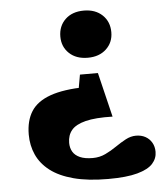

<svg xmlns="http://www.w3.org/2000/svg" viewBox="-51 -518 696 799"><g transform="rotate(-5 296.5 -118.5)"><path d="M369.5 234.5Q284.5 234.5 224.8 218.5Q165 202.5 127.8 173.8Q90.5 145 73 106.2Q55.5 67.5 55.5 22Q55.5 -36 80 -74.8Q104.5 -113.5 160.2 -133.5Q216 -153.5 309.5 -155L266.5 -79L289.5 -208.5H364.5L409.5 -22.5Q338 -24.5 296.5 -14Q255 -3.5 237.5 17.8Q220 39 220 70.5Q220 92 229.5 108Q239 124 259.5 133Q280 142 312.5 142Q341.5 142 366 130.2Q390.5 118.5 412.5 103.2Q434.5 88 456 76.5Q477.5 65 499.5 65Q521.5 65 538.5 74.2Q555.5 83.5 565.2 100.2Q575 117 575 139Q575 166.5 555.8 188Q536.5 209.5 491.5 222Q446.5 234.5 369.5 234.5ZM328.5 -275.5Q280 -275.5 251 -303Q222 -330.5 222 -373Q222 -417 251 -444.8Q280 -472.5 328.5 -472.5Q376.5 -472.5 405.8 -444.8Q435 -417 435 -373Q435 -330.5 405.8 -303Q376.5 -275.5 328.5 -275.5Z"/></g></svg>

Font: Newsreader ExtraBold
Style: Regular
Weight: 800
Designer: Hugues Gentile
Foundry: Production Type
Version: Version 1.003